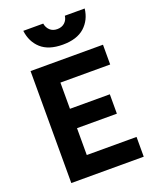

<svg xmlns="http://www.w3.org/2000/svg" viewBox="-165 -1003 883 1096"><g transform="rotate(-20 277.0 -455.0)"><path d="M345.7 -869.1Q363.3 -885.3 366.2 -910.2H486.8Q479 -842.8 432.6 -800.8Q385.7 -758.8 299.8 -758.8Q213.9 -758.8 168 -800.3Q122.1 -841.8 113.8 -910.2H234.9Q238.8 -885.3 255.9 -869.1Q272.9 -853 300.3 -853Q327.6 -853 345.7 -869.1ZM74.2 0V-680.2H514.2V-560.1H211.9V-400.9H454.1V-283.2H211.9V-120.1H514.2V0Z"/></g></svg>

Font: TitilliumWeb-Bold
Style: Bold
Weight: 700
Version: Version 1.001;PS 57.000;hotconv 1.0.70;makeotf.lib2.5.55311